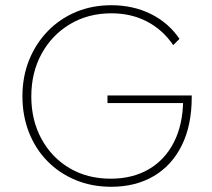

<svg xmlns="http://www.w3.org/2000/svg" viewBox="-20 -707 814 736"><path d="M406 9Q332 9 269.5 -17Q207 -43 161.5 -89.5Q116 -136 91 -199.5Q66 -263 66 -338Q66 -413 91.5 -476.5Q117 -540 163 -587.5Q209 -635 271 -661Q333 -687 407 -687Q490 -687 558 -653.5Q626 -620 668 -558L644 -534Q604 -593 543.5 -624.5Q483 -656 407 -656Q318 -656 248.5 -614.5Q179 -573 139.5 -501Q100 -429 100 -337Q100 -246 139 -174.5Q178 -103 246.5 -62.5Q315 -22 404 -22Q488 -22 550 -58Q612 -94 646.5 -161.5Q681 -229 682 -322L694 -312H392V-341H715V-335Q715 -227 677 -150Q639 -73 569.5 -32Q500 9 406 9Z"/></svg>

Font: Marine Company Thin
Style: Regular
Weight: 100
Designer: Rodrigo Fuenzalida
Foundry: fragTYPE
Version: Version 1.000